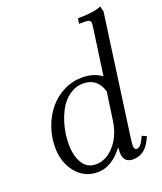

<svg xmlns="http://www.w3.org/2000/svg" viewBox="-139 -836 786 933"><g transform="rotate(-20 254.0 -369.5)"><path d="M50.8 -178.2Q50.8 -231 68.6 -280.8Q86.4 -330.6 117.4 -368.4Q148.4 -406.2 193.4 -429.2Q238.3 -452.1 289.1 -452.1Q349.1 -452.1 390.1 -421.9L423.8 -662.1Q425.8 -675.8 425.8 -682.1Q425.8 -693.4 418.9 -697.8Q412.1 -702.1 395 -702.1H365.2L370.1 -729Q450.2 -729 491.2 -746.1L498 -717.8L413.1 -104Q408.2 -68.8 408.2 -58.1Q408.2 -35.2 420.9 -35.2Q439.9 -35.2 455.1 -64.9L465.8 -86.9L488.8 -76.2L478 -54.2Q446.8 6.8 388.2 6.8Q337.9 6.8 337.9 -47.9Q337.9 -64.5 338.9 -73.2Q278.8 6.8 206.1 6.8Q137.2 6.8 94 -46.1Q50.8 -99.1 50.8 -178.2ZM118.2 -169.9Q118.2 -108.4 141.8 -70.3Q165.5 -32.2 210 -32.2Q262.2 -32.2 304.7 -78.9Q347.2 -125.5 358.9 -201.2L379.9 -348.1Q356.9 -422.9 284.2 -422.9Q245.1 -422.9 212.6 -399.7Q180.2 -376.5 160.2 -339.4Q140.1 -302.2 129.2 -258.3Q118.2 -214.4 118.2 -169.9Z"/></g></svg>

Font: Dihjauti
Style: Italic
Weight: 400
Italic angle: -9°
Designer: T. Christopher White
Version: Version 3.0.0